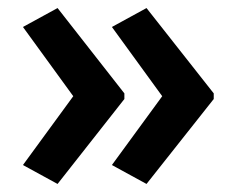

<svg xmlns="http://www.w3.org/2000/svg" viewBox="-20 -509 587 477"><path d="M511 -263 344 -52 258 -99 383 -270 258 -442 344 -489 511 -277ZM289 -263 123 -52 37 -99 162 -270 37 -442 123 -489 289 -277Z"/></svg>

Font: Noto Sans Arabic UI SemiCondensed Semi
Style: Regular
Weight: 600
Width: 4
Designer: Nadine Chahine - Monotype Design Team
Foundry: Monotype Imaging Inc.
Version: Version 1.900